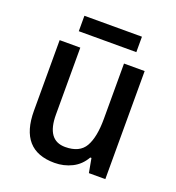

<svg xmlns="http://www.w3.org/2000/svg" viewBox="-127 -788 824 900"><g transform="rotate(20 284.5 -338.0)"><path d="M495 -539V0H413L400 -71H394Q371 -30 331 -10Q291 10 244 10Q71 10 71 -187V-539H174V-205Q174 -77 266 -77Q338 -77 365 -124.5Q392 -172 392 -263V-539ZM428 -686V-609H141V-686Z"/></g></svg>

Font: Noto Sans Lao UI SemCond Med
Style: Regular
Weight: 500
Width: 4
Designer: Monotype Design Team
Foundry: Monotype Imaging Inc.
Version: Version 2.000; ttfautohint (v1.8.4.7-5d5b)